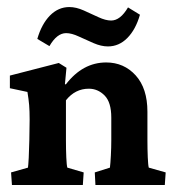

<svg xmlns="http://www.w3.org/2000/svg" viewBox="-20 -530 504 550"><path d="M14.2 0 11.7 -36.1 60.1 -49.8Q61 -55.2 62.3 -77.9Q63.5 -100.6 64 -127.9L64.9 -187.5Q64.9 -211.9 63.5 -229Q62 -246.1 58.6 -266.6L8.3 -277.3V-313.5L148.4 -349.6L170.4 -335.9L166 -289.1L168.5 -288.1Q216.8 -351.1 284.2 -351.1Q335 -351.1 368.7 -314Q402.3 -276.9 402.3 -210V-128.9Q402.3 -102.5 403.3 -79.3Q404.3 -56.2 406.2 -49.8L454.6 -36.1L452.1 0H253.4L251.5 -36.1L294.9 -49.8Q296.4 -61.5 297.6 -84.7Q298.8 -107.9 298.8 -128.4V-192.9Q298.8 -237.3 279.5 -256.6Q260.3 -275.9 234.4 -275.9Q195.3 -275.9 168.9 -242.7V-127.9Q168.9 -102.1 169.9 -79.1Q170.9 -56.2 172.9 -49.8L219.7 -36.1L217.3 0ZM346.7 -508.8 380.9 -487.8Q368.7 -445.3 344.7 -421.1Q320.8 -397 289.1 -397Q270 -397 248 -406.5Q226.1 -416 205.6 -425.5Q185.1 -435.1 169.4 -435.1Q143.1 -435.1 121.6 -397.9L86.9 -418.5Q99.1 -460.9 123 -485.4Q147 -509.8 178.7 -509.8Q198.2 -509.8 220 -500Q241.7 -490.2 262.2 -480.7Q282.7 -471.2 298.3 -471.2Q324.7 -471.2 346.7 -508.8Z"/></svg>

Font: Lateef
Style: Bold
Weight: 700
Designer: SIL International
Foundry: SIL International
Version: Version 4.200